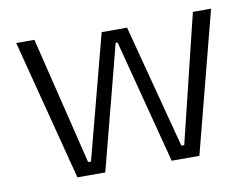

<svg xmlns="http://www.w3.org/2000/svg" viewBox="-60 -572 860 655"><g transform="rotate(-10 370.0 -244.0)"><path d="M158.5 0 32.5 -487.5H95.5L203.5 -45H213.5L326 -473.5H414L526.5 -45H536.5L644.5 -487.5H707.5L581 0H485L392 -357.5L373.5 -429H366.5L348 -357L255 0Z"/></g></svg>

Font: Anek Gurmukhi Light
Style: Regular
Weight: 300
Designer: Sarang Kulkarni (Gurmukhi), Yesha Goshar (Latin)
Foundry: Ek Type
Version: Version 1.003